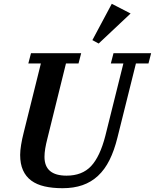

<svg xmlns="http://www.w3.org/2000/svg" viewBox="-20 -978 815 1010"><path d="M309 12Q256 12 214.5 2.5Q173 -7 144.5 -28Q116 -49 101 -82.5Q86 -116 86 -163Q86 -185 91 -216Q96 -247 105 -282L195 -644H129L143 -698H407L393 -644H327L229 -248Q222 -221 218 -197Q214 -173 214 -153Q214 -54 330 -54Q412 -54 459 -104Q506 -154 534 -263L629 -644H563L577 -698H775L761 -644H695L598 -255Q581 -186 556 -136Q531 -86 495.5 -53Q460 -20 414 -4Q368 12 309 12ZM466 -767 568 -958 667 -907 499 -749Z"/></svg>

Font: IBM Plex Serif SmBld
Style: Italic
Weight: 600
Italic angle: -14°
Designer: Mike Abbink, Paul van der Laan, Pieter van Rosmalen
Foundry: Bold Monday
Version: Version 3.001